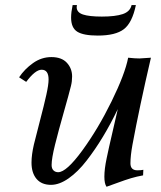

<svg xmlns="http://www.w3.org/2000/svg" viewBox="-20 -711 623 741"><path d="M176.8 2.4Q140.6 2.4 121.1 -20.5Q101.6 -43.5 101.6 -83.5Q101.6 -113.3 110.8 -153.3Q116.7 -178.2 133.5 -242.4Q150.4 -306.6 158.9 -345.5Q167.5 -384.3 167.5 -404.3Q167.5 -441.9 140.6 -441.9Q116.2 -441.9 81.1 -395L53.7 -412.6Q74.7 -444.3 107.4 -467.5Q140.1 -490.7 178.2 -490.7Q217.8 -490.7 238 -468.8Q258.3 -446.8 258.3 -416Q258.3 -397 253.9 -379.4Q246.1 -347.7 225.8 -276.6Q205.6 -205.6 192.4 -152.6Q179.2 -99.6 179.2 -74.2Q179.2 -60.5 186.3 -53.5Q193.4 -46.4 204.6 -46.4Q236.3 -46.4 297.4 -129.9Q358.4 -213.4 410.4 -319.3Q462.4 -425.3 474.6 -488.3Q500.5 -485.4 518.1 -485.4L562.5 -488.3Q518.1 -297.4 491.2 -152.3Q483.4 -109.4 483.4 -80.6Q483.4 -53.7 510.3 -53.7Q524.4 -53.7 533.2 -55.7L532.2 -34.2Q507.8 -29.8 485.6 -23.2Q463.4 -16.6 433.3 -5.4Q403.3 5.9 391.1 9.8Q382.8 -2 382.8 -29.3Q382.8 -58.6 391.6 -100.1Q398.9 -136.2 415.3 -206.1Q431.6 -275.9 434.6 -290Q407.2 -232.9 377.4 -183.6Q347.7 -134.3 314.2 -91.1Q280.8 -47.9 244.9 -22.7Q209 2.4 176.8 2.4ZM373 -647Q425.3 -647 453.9 -656.7Q482.4 -666.5 487.8 -691.4H504.4Q490.2 -623 458 -598.4Q425.8 -573.7 357.4 -573.7Q302.2 -573.7 278.3 -588.6Q254.4 -603.5 254.4 -643.1Q254.4 -663.6 260.3 -691.4H276.9Q275.9 -685.5 275.9 -683.6Q275.9 -663.1 300.3 -655Q324.7 -647 373 -647Z"/></svg>

Font: Flanker
Style: Italic
Weight: 400
Italic angle: -12°
Designer: Flanker
Version: Version 2.027